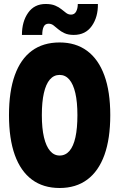

<svg xmlns="http://www.w3.org/2000/svg" viewBox="-20 -942 602 970"><path d="M281.2 7.8Q198.7 7.8 141.6 -34.4Q84.5 -76.7 54.9 -158.7Q25.4 -240.7 25.4 -360.4Q25.4 -480 54.7 -561.8Q84 -643.6 140.9 -685.5Q197.8 -727.5 281.2 -727.5Q362.8 -727.5 419.9 -685.3Q477.1 -643.1 507.1 -561.3Q537.1 -479.5 537.1 -360.4Q537.1 -241.2 507.6 -159.2Q478 -77.1 420.9 -34.7Q363.8 7.8 281.2 7.8ZM281.2 -156.2Q311 -156.2 331.1 -179.7Q351.1 -203.1 361.1 -248.5Q371.1 -293.9 371.1 -360.4Q371.1 -426.8 360.6 -471.9Q350.1 -517.1 330.1 -540.3Q310.1 -563.5 281.2 -563.5Q252 -563.5 231.9 -540.3Q211.9 -517.1 201.7 -471.9Q191.4 -426.8 191.4 -360.4Q191.4 -293.9 202.1 -248.5Q212.9 -203.1 232.9 -179.7Q252.9 -156.2 281.2 -156.2ZM90.8 -765.6Q90.8 -833 122.1 -877.4Q153.3 -921.9 210.9 -921.9Q239.7 -921.9 258.8 -913.8Q277.8 -905.8 290.8 -895Q303.7 -884.3 314.7 -876.2Q325.7 -868.2 338.9 -868.2Q356.4 -868.2 364.7 -883.8Q373 -899.4 373 -921.9H474.6Q475.6 -856 443.8 -810.8Q412.1 -765.6 352.5 -765.6Q324.7 -765.6 306.2 -774.2Q287.6 -782.7 274.7 -793.9Q261.7 -805.2 250.5 -813.7Q239.3 -822.3 225.6 -822.3Q208 -822.3 200.7 -807.1Q193.4 -792 193.4 -765.6Z"/></svg>

Font: Reddit Mono Black
Style: Regular
Weight: 900
Monospace: yes
Designer: Stephen Hutchings
Foundry: Reddit
Version: Version 1.014